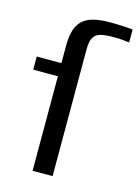

<svg xmlns="http://www.w3.org/2000/svg" viewBox="-110 -772 602 834"><g transform="rotate(15 191.0 -355.0)"><path d="M314 -652C336 -652 359 -650 382 -647V-705C354 -708 320 -710 281 -710C167 -710 121 -675 121 -562V-484H10V-425H121V0H211V-568C211 -641 237 -652 314 -652Z"/></g></svg>

Font: Gamestation Text
Style: Bold
Weight: 400
Designer: Jonas Hecksher
Foundry: Jonas Hecksher, Playtypeª, e-types AS
Version: Version 1.003